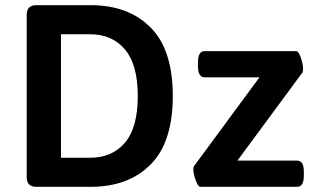

<svg xmlns="http://www.w3.org/2000/svg" viewBox="-20 -720 1224 740"><path d="M120 0Q83 0 83 -37V-663Q83 -700 120 -700H330Q475 -700 560.5 -614Q646 -528 646 -350Q646 -172 560.5 -86Q475 0 330 0ZM215 -112H327Q412 -112 461.5 -170Q511 -228 511 -350Q511 -471 461.5 -529.5Q412 -588 327 -588H215ZM752 0Q746 0 740 -12Q734 -24 729.5 -39.5Q725 -55 725 -67Q725 -76 728 -80L980 -422H769Q743 -422 743 -465V-480Q743 -523 769 -523H1122Q1128 -523 1134 -511Q1140 -499 1144 -483Q1148 -467 1148 -455Q1148 -446 1146 -441L895 -101H1125Q1151 -101 1151 -58V-43Q1151 0 1125 0Z"/></svg>

Font: Asap SemiBold
Style: Regular
Weight: 600
Designer: Pablo Cosgaya
Foundry: Omnibus-Type
Version: Version 3.001; ttfautohint (v1.8.3)